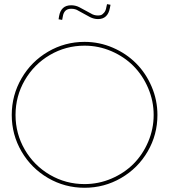

<svg xmlns="http://www.w3.org/2000/svg" viewBox="-20 -888 807 917"><path d="M54.2 -338.9Q54.2 -249.5 98.4 -173.3Q142.6 -97.2 218.5 -53Q294.4 -8.8 383.8 -8.8Q450.7 -8.8 512 -34.9Q573.2 -61 617.4 -105.2Q661.6 -149.4 687.7 -210.7Q713.9 -272 713.9 -338.9Q713.9 -405.8 687.7 -467Q661.6 -528.3 617.4 -572.8Q573.2 -617.2 512 -643.6Q450.7 -669.9 383.8 -669.9Q294.4 -669.9 218.5 -625.5Q142.6 -581.1 98.4 -504.9Q54.2 -428.7 54.2 -338.9ZM383.8 -688Q454.6 -688 519 -660.2Q583.5 -632.3 630.1 -585.4Q676.8 -538.6 704.3 -474.1Q731.9 -409.7 731.9 -338.9Q731.9 -244.6 685.3 -164.6Q638.7 -84.5 558.3 -37.8Q478 8.8 383.8 8.8Q289.6 8.8 209.5 -37.8Q129.4 -84.5 82.8 -164.6Q36.1 -244.6 36.1 -338.9Q36.1 -433.1 82.8 -513.7Q129.4 -594.2 209.5 -641.1Q289.6 -688 383.8 -688ZM413.1 -824.2Q428.7 -814 448.2 -814Q455.1 -814 461.9 -815.9Q468.8 -817.9 477.1 -827.4Q485.4 -836.9 487.8 -853L491.2 -868.2L507.8 -865.2L504.9 -850.1Q495.1 -796.9 448.2 -796.9Q428.7 -796.9 410.2 -806.2L354 -836.9Q340.3 -846.2 319.8 -846.2Q285.2 -846.2 279.8 -808.1L276.9 -793L259.8 -795.9L262.2 -811Q271.5 -862.8 319.8 -862.8Q340.3 -862.8 357.9 -854Z"/></svg>

Font: Rawengulk
Style: Light
Weight: 300
Version: Version 0.92